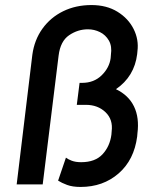

<svg xmlns="http://www.w3.org/2000/svg" viewBox="-20 -730 620 760"><path d="M299 10Q267 10 245.5 2Q224 -6 210 -15L241 -106Q248 -100 263.5 -94Q279 -88 301 -88Q357 -88 386 -119.5Q415 -151 421 -197L422 -210Q428 -257 397.5 -286Q367 -315 320 -315H284L295 -402H305Q352 -402 382.5 -432Q413 -462 418 -500L419 -513Q424 -547 411 -569.5Q398 -592 375.5 -603Q353 -614 328 -614Q288 -614 253.5 -590.5Q219 -567 212 -510L149 0H46L108 -513Q116 -572 148 -616.5Q180 -661 230 -685.5Q280 -710 342 -710Q402 -710 445 -683.5Q488 -657 509 -615Q530 -573 524 -527L523 -516Q512 -427 439 -377Q489 -353 510.5 -308.5Q532 -264 524 -202L523 -190Q511 -97 449.5 -43.5Q388 10 299 10Z"/></svg>

Font: Haskoy SemiBold
Style: Italic
Weight: 600
Designer: Ertekin Erdin
Foundry: Ertekin Erdin
Version: Version 2.000; ttfautohint (v1.8.4.7-5d5b)